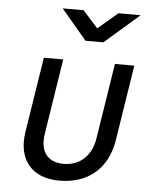

<svg xmlns="http://www.w3.org/2000/svg" viewBox="-55 -831 710 888"><g transform="rotate(5 300.0 -387.5)"><path d="M318 -645H401L562 -785H459L367 -707L297 -785H200ZM253 10C388 10 477 -67 498 -200L553 -550H463L408 -200C395 -117 341 -69 266 -69C192 -69 155 -117 168 -200L223 -550H133L78 -200C58 -71 126 10 253 10Z"/></g></svg>

Font: JetBrains Mono
Style: Italic
Weight: 400
Italic angle: -9°
Monospace: yes
Designer: Philipp Nurullin, Konstantin Bulenkov
Foundry: JetBrains
Version: Version 2.305